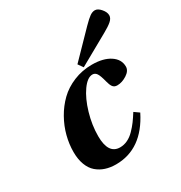

<svg xmlns="http://www.w3.org/2000/svg" viewBox="-176 -865 943 1002"><g transform="rotate(-30 296.0 -364.0)"><path d="M73.2 -154.8Q73.2 -202.1 85.7 -250.2Q98.1 -298.3 123.8 -343.8Q149.4 -389.2 185.5 -424.3Q221.7 -459.5 273.2 -480.7Q324.7 -502 383.8 -502Q452.1 -502 492.7 -475.1Q533.2 -448.2 533.2 -404.8Q533.2 -379.4 503.9 -360.6Q474.6 -341.8 445.8 -341.8Q427.7 -341.8 418.9 -354.2Q410.2 -366.7 404.8 -389.2Q395 -428.2 385.5 -442.1Q376 -456.1 360.8 -456.1Q330.1 -456.1 298.3 -411.4Q266.6 -366.7 246.3 -297.6Q226.1 -228.5 226.1 -162.1Q226.1 -54.2 296.9 -54.2Q320.3 -54.2 342.3 -64.7Q364.3 -75.2 383.5 -95Q402.8 -114.7 417 -134Q431.2 -153.3 448.2 -180.2L478 -159.2Q392.1 12.2 233.9 12.2Q199.7 12.2 171.4 2.9Q143.1 -6.3 120.6 -25.6Q98.1 -44.9 85.7 -77.9Q73.2 -110.8 73.2 -154.8ZM319.8 -541 464.8 -689.9Q493.2 -718.8 508.8 -729.5Q524.4 -740.2 539.1 -740.2Q556.6 -740.2 574.2 -719.7Q591.8 -699.2 591.8 -680.2Q591.8 -662.6 574.2 -647.2Q556.6 -631.8 523.9 -613.8L340.8 -511.2Z"/></g></svg>

Font: Linguistics Pro
Style: Bold Italic
Weight: 700
Italic angle: -12°
Designer: Stefan Peev, Context Ltd
Foundry: Stefan Peev, Context Ltd
Version: Version 001.000